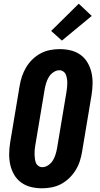

<svg xmlns="http://www.w3.org/2000/svg" viewBox="-20 -1008 540 1036"><path d="M207 8Q176 8 147 1Q118 -6 94.5 -23Q71 -40 56.5 -65Q42 -90 35.5 -118.5Q29 -147 29.5 -178Q30 -209 35 -240L86 -545Q90 -570 98.5 -595.5Q107 -621 121 -644.5Q135 -668 155 -687.5Q175 -707 199.5 -720Q224 -733 250.5 -738Q277 -743 302 -743Q333 -743 362 -736Q391 -729 414.5 -712Q438 -695 452.5 -670Q467 -645 473.5 -616.5Q480 -588 479.5 -557Q479 -526 474 -495L423 -190Q419 -165 411 -139.5Q403 -114 388.5 -90.5Q374 -67 354 -47.5Q334 -28 309.5 -15Q285 -2 258.5 3Q232 8 207 8ZM208 -106Q225 -106 241 -117Q257 -128 266 -143.5Q275 -159 280 -175.5Q285 -192 288 -209L339 -514Q341 -526 342 -538Q343 -550 343 -561.5Q343 -573 341 -584.5Q339 -596 335 -606Q331 -616 321.5 -622.5Q312 -629 301 -629Q284 -629 268 -618Q252 -607 243 -591.5Q234 -576 229 -559.5Q224 -543 221 -526L170 -221Q168 -209 167 -197Q166 -185 166.5 -173.5Q167 -162 168.5 -150.5Q170 -139 174 -129Q178 -119 187.5 -112.5Q197 -106 208 -106ZM314 -789 256 -841 405 -988 475 -922Z"/></svg>

Font: Iosevka Curly Slab Heavy
Style: Italic
Weight: 900
Italic angle: -9°
Monospace: yes
Designer: Belleve Invis
Foundry: Belleve Invis
Version: Version 22.1.2; ttfautohint (v1.8.4)